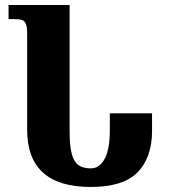

<svg xmlns="http://www.w3.org/2000/svg" viewBox="-20 -734 673 764"><path d="M88 -218V-599Q88 -627 83 -639Q78 -651 67.5 -654.5Q57 -658 34 -658H14V-714H257V-210Q257 -154 265.5 -122Q274 -90 292 -77Q310 -64 341 -64Q376 -64 396.5 -102Q417 -140 417 -217V-283H585V-213Q585 -108 528 -49Q471 10 341 10Q88 10 88 -218Z"/></svg>

Font: Noto Serif Georgian Black Cond
Style: Regular
Weight: 900
Width: 3
Designer: Monotype Design team
Foundry: Monotype Imaging Inc.
Version: Version 1.000